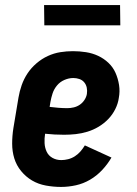

<svg xmlns="http://www.w3.org/2000/svg" viewBox="-20 -730 540 758"><path d="M221 8Q191 8 161 2.5Q131 -3 106.5 -17.5Q82 -32 63.5 -54.5Q45 -77 36.5 -104.5Q28 -132 28 -163Q28 -194 33 -225L53 -345Q57 -369 65.5 -393.5Q74 -418 88.5 -440Q103 -462 124 -480Q145 -498 169 -509Q193 -520 218 -524Q243 -528 268 -528Q294 -528 319.5 -524Q345 -520 367.5 -509.5Q390 -499 408 -482Q426 -465 436 -442.5Q446 -420 450 -394.5Q454 -369 449 -343Q446 -321 435 -299Q424 -277 407 -259.5Q390 -242 369 -229.5Q348 -217 325 -210Q302 -203 279 -200.5Q256 -198 233 -198Q214 -198 195.5 -199Q177 -200 158 -202Q155 -183 156 -164.5Q157 -146 164.5 -130.5Q172 -115 187.5 -106.5Q203 -98 222 -98Q235 -98 249 -101.5Q263 -105 275.5 -113Q288 -121 297.5 -132Q307 -143 315 -156L420 -108Q405 -82 383.5 -59Q362 -36 335.5 -20.5Q309 -5 279.5 1.5Q250 8 221 8ZM246 -303Q258 -303 271 -306Q284 -309 295 -316.5Q306 -324 313.5 -335.5Q321 -347 323 -359Q325 -372 322.5 -384Q320 -396 312.5 -405Q305 -414 293.5 -418Q282 -422 269 -422Q252 -422 234.5 -414.5Q217 -407 205 -392.5Q193 -378 187.5 -361Q182 -344 179 -327L176 -308Q192 -306 210 -304.5Q228 -303 246 -303ZM455 -630H155L154 -710H454Z"/></svg>

Font: Iosevka Curly Slab Heavy
Style: Italic
Weight: 900
Italic angle: -9°
Monospace: yes
Designer: Belleve Invis
Foundry: Belleve Invis
Version: Version 22.1.2; ttfautohint (v1.8.4)